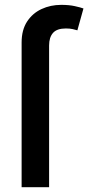

<svg xmlns="http://www.w3.org/2000/svg" viewBox="-20 -782 369 802"><path d="M70.3 0V-604.5Q70.3 -656.7 93 -691.7Q115.7 -726.6 153.3 -744.1Q190.9 -761.7 235.8 -761.7Q268.6 -761.7 292.7 -756.3Q316.9 -751 328.6 -746.6L303.2 -655.3Q295.4 -657.7 283.7 -660.4Q272 -663.1 254.9 -663.1Q217.8 -663.1 201.4 -644.5Q185.1 -626 185.1 -591.8V0Z"/></svg>

Font: Inter
Style: 540
Weight: 540
Designer: Rasmus Andersson
Foundry: rsms
Version: Version 4.001;git-66647c0bb